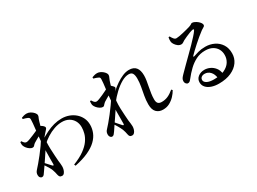

<svg xmlns="http://www.w3.org/2000/svg" viewBox="-42 -1525 3083 2300"><g transform="rotate(-30 1500.0 -374.5)"><path d="M523 10Q619 -28 678.5 -71Q738 -114 770 -159.5Q802 -205 814 -249.5Q826 -294 826 -334Q826 -384 804.5 -422.5Q783 -461 743.5 -483.5Q704 -506 650 -506Q597 -506 542 -487Q487 -468 437 -436Q387 -404 349 -367V-431Q403 -465 455 -490.5Q507 -516 560 -530Q613 -544 668 -544Q719 -544 765.5 -527.5Q812 -511 848.5 -480Q885 -449 906.5 -405.5Q928 -362 928 -308Q928 -254 907.5 -203Q887 -152 841 -107.5Q795 -63 719 -28Q643 7 532 30ZM118 -52Q104 -51 92.5 -64Q81 -77 81 -99Q81 -117 87 -131.5Q93 -146 108 -162Q126 -181 155.5 -216Q185 -251 219.5 -294.5Q254 -338 286.5 -384.5Q319 -431 345 -473L347 -366Q328 -335 305 -300Q282 -265 258.5 -230Q235 -195 211.5 -160.5Q188 -126 166 -95Q155 -78 144.5 -65Q134 -52 118 -52ZM333 55Q311 55 301.5 44Q292 33 288 13Q284 -6 280 -23.5Q276 -41 268 -61Q263 -76 249.5 -99Q236 -122 220.5 -146Q205 -170 190 -189L202 -210Q215 -195 232.5 -175.5Q250 -156 266.5 -138.5Q283 -121 291 -112Q309 -94 310 -121Q310 -149 310 -195Q310 -241 311.5 -295.5Q313 -350 316 -401Q320 -450 324.5 -498Q329 -546 334 -588.5Q339 -631 342 -664Q345 -697 345 -716Q345 -732 340 -739Q335 -746 321 -752Q311 -757 296.5 -761.5Q282 -766 262 -771V-789Q279 -796 296.5 -800.5Q314 -805 334 -805Q360 -805 385 -791Q410 -777 427 -757Q444 -737 444 -720Q444 -706 436.5 -691.5Q429 -677 421 -650Q415 -633 408 -604Q401 -575 393.5 -539Q386 -503 380.5 -466Q375 -429 373 -399Q370 -351 371.5 -298.5Q373 -246 376.5 -200Q380 -154 382 -123Q385 -98 387 -80.5Q389 -63 389 -44Q389 -20 382 2.5Q375 25 362.5 40Q350 55 333 55ZM197 -414Q179 -414 159 -427Q139 -440 123.5 -459Q108 -478 102 -497Q98 -509 98.5 -521Q99 -533 99 -544L114 -550Q127 -530 138.5 -519Q150 -508 166 -508Q179 -508 207 -518Q235 -528 268 -542Q301 -556 330 -569Q359 -582 372 -590Q383 -596 391.5 -596Q400 -596 410 -590Q425 -583 438.5 -569.5Q452 -556 452 -546Q452 -537 445.5 -528Q439 -519 428 -508Q417 -496 403 -480Q389 -464 375 -447Q361 -430 350 -415L353 -474Q358 -482 362.5 -494.5Q367 -507 369 -518Q349 -509 326 -496.5Q303 -484 282 -471.5Q261 -459 246 -450Q231 -439 221.5 -426.5Q212 -414 197 -414Z M1778 -27Q1721 -27 1687 -62Q1653 -97 1653 -170Q1653 -229 1663.5 -285Q1674 -341 1684 -396.5Q1694 -452 1694 -506Q1694 -553 1679.5 -577Q1665 -601 1628 -601Q1582 -601 1528.5 -570.5Q1475 -540 1421.5 -490Q1368 -440 1322 -380L1325 -446Q1355 -476 1394.5 -511Q1434 -546 1478 -576Q1522 -606 1568 -625.5Q1614 -645 1657 -645Q1721 -645 1752 -607.5Q1783 -570 1783 -497Q1783 -464 1777 -427Q1771 -390 1763 -349Q1755 -308 1749 -267.5Q1743 -227 1743 -188Q1743 -149 1759 -132Q1775 -115 1809 -115Q1856 -115 1895.5 -132.5Q1935 -150 1979 -187L1992 -173Q1973 -138 1941.5 -104.5Q1910 -71 1869.5 -49Q1829 -27 1778 -27ZM1087 -52Q1073 -52 1062 -65Q1051 -78 1051 -99Q1051 -118 1056.5 -132.5Q1062 -147 1077 -162Q1095 -181 1125 -216Q1155 -251 1189 -295Q1223 -339 1256 -385Q1289 -431 1314 -473L1317 -366Q1297 -335 1274.5 -300.5Q1252 -266 1228 -231Q1204 -196 1180.5 -161.5Q1157 -127 1136 -95Q1124 -78 1113.5 -65.5Q1103 -53 1087 -52ZM1302 56Q1281 56 1271 45.5Q1261 35 1258 15Q1254 -5 1250 -22Q1246 -39 1238 -59Q1233 -71 1224.5 -87.5Q1216 -104 1205.5 -122.5Q1195 -141 1183.5 -158.5Q1172 -176 1161 -191L1174 -212Q1186 -196 1203 -176Q1220 -156 1236.5 -137.5Q1253 -119 1261 -110Q1279 -93 1280 -119Q1281 -147 1280.5 -192.5Q1280 -238 1281 -292Q1282 -346 1286 -397Q1289 -445 1294 -493Q1299 -541 1304.5 -584Q1310 -627 1313.5 -660.5Q1317 -694 1317 -712Q1317 -729 1313 -735.5Q1309 -742 1295 -748Q1285 -753 1270.5 -758Q1256 -763 1237 -768L1236 -786Q1254 -793 1271.5 -797.5Q1289 -802 1308 -802Q1327 -802 1346.5 -793.5Q1366 -785 1382 -771.5Q1398 -758 1408 -743Q1418 -728 1418 -716Q1418 -699 1410.5 -685.5Q1403 -672 1394 -646Q1387 -628 1379 -598.5Q1371 -569 1363.5 -533Q1356 -497 1350 -460.5Q1344 -424 1342 -393Q1338 -345 1339.5 -294Q1341 -243 1344.5 -198.5Q1348 -154 1350 -123Q1353 -97 1356 -77.5Q1359 -58 1359 -39Q1359 -15 1351.5 7Q1344 29 1331.5 42.5Q1319 56 1302 56ZM1168 -415Q1149 -415 1128 -428Q1107 -441 1090.5 -460.5Q1074 -480 1068 -499Q1065 -511 1065.5 -525Q1066 -539 1066 -551L1082 -556Q1094 -535 1106.5 -522.5Q1119 -510 1135 -510Q1147 -510 1173.5 -520Q1200 -530 1231 -544Q1262 -558 1288.5 -571.5Q1315 -585 1328 -592Q1339 -598 1346.5 -599Q1354 -600 1362 -596Q1372 -592 1383.5 -582Q1395 -572 1403.5 -561.5Q1412 -551 1412 -545Q1412 -535 1405.5 -527Q1399 -519 1389 -507Q1373 -489 1357 -466.5Q1341 -444 1325 -421L1329 -481Q1333 -489 1338 -502.5Q1343 -516 1346 -526Q1326 -518 1301.5 -504.5Q1277 -491 1255 -477.5Q1233 -464 1218 -455Q1208 -448 1200.5 -438.5Q1193 -429 1185.5 -422Q1178 -415 1168 -415Z M2513 38Q2456 38 2411.5 22.5Q2367 7 2341.5 -22Q2316 -51 2316 -91Q2316 -137 2352 -165.5Q2388 -194 2441 -194Q2478 -194 2514.5 -177.5Q2551 -161 2578.5 -127Q2606 -93 2613 -38L2534 -24Q2527 -84 2495.5 -117.5Q2464 -151 2419 -151Q2392 -151 2374.5 -137.5Q2357 -124 2357 -100Q2357 -73 2390 -54.5Q2423 -36 2486 -36Q2576 -36 2632 -62.5Q2688 -89 2715 -132Q2742 -175 2742 -225Q2743 -270 2723 -307Q2703 -344 2663 -366.5Q2623 -389 2563 -389Q2493 -389 2436.5 -360.5Q2380 -332 2332 -286Q2284 -240 2241 -185Q2226 -166 2216 -158.5Q2206 -151 2191 -152Q2178 -152 2166 -167Q2154 -182 2156 -206Q2157 -224 2167.5 -239.5Q2178 -255 2199 -276Q2236 -313 2279.5 -357Q2323 -401 2368 -444.5Q2413 -488 2453 -529.5Q2493 -571 2523 -604Q2553 -637 2567 -658Q2578 -672 2573.5 -677Q2569 -682 2558 -680Q2541 -677 2513.5 -666.5Q2486 -656 2458.5 -643.5Q2431 -631 2411 -621Q2397 -613 2384.5 -604Q2372 -595 2357 -595Q2332 -595 2311 -611Q2290 -627 2276.5 -648Q2263 -669 2261 -685Q2259 -701 2260.5 -715.5Q2262 -730 2265 -746L2281 -748Q2292 -726 2307.5 -707Q2323 -688 2342 -688Q2356 -688 2382 -692.5Q2408 -697 2438.5 -704Q2469 -711 2497 -718.5Q2525 -726 2544 -732Q2560 -737 2568 -742Q2576 -747 2581.5 -751Q2587 -755 2595 -755Q2610 -755 2629 -746Q2648 -737 2665 -723.5Q2682 -710 2693 -694Q2704 -678 2704 -665Q2704 -653 2695 -645.5Q2686 -638 2671.5 -630.5Q2657 -623 2640 -609Q2618 -593 2585.5 -566Q2553 -539 2519 -508.5Q2485 -478 2456 -450.5Q2427 -423 2412 -407Q2405 -400 2407.5 -395.5Q2410 -391 2417 -394Q2446 -404 2489 -416Q2532 -428 2587 -428Q2653 -428 2708.5 -401Q2764 -374 2797 -322.5Q2830 -271 2829 -198Q2829 -133 2791.5 -79.5Q2754 -26 2683.5 6Q2613 38 2513 38Z"/></g></svg>

Font: Noto Serif TC SemiBold
Style: Regular
Weight: 600
Version: Version 2.002-H1;hotconv 1.1.0;makeotfexe 2.6.0